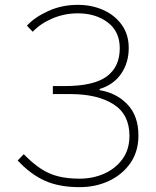

<svg xmlns="http://www.w3.org/2000/svg" viewBox="-20 -759 642 792"><path d="M308 13Q224 13 165 -13.5Q106 -40 53 -97L78 -123Q114 -86 148 -63.5Q182 -41 220.5 -31.5Q259 -22 308 -22Q363 -22 409.5 -42.5Q456 -63 485 -102.5Q514 -142 514 -199Q514 -287 448 -329Q382 -371 269 -371H198V-404H247Q366 -404 420 -443.5Q474 -483 474 -560Q474 -629 424.5 -666.5Q375 -704 301 -704Q246 -704 196.5 -683Q147 -662 115 -628L91 -653Q123 -688 179 -713.5Q235 -739 301 -739Q358 -739 405.5 -718Q453 -697 482 -657Q511 -617 511 -561Q511 -500 479.5 -454.5Q448 -409 391 -392V-387Q460 -376 505.5 -328.5Q551 -281 551 -200Q551 -134 518 -86.5Q485 -39 430 -13Q375 13 308 13Z"/></svg>

Font: Noto Sans HK Thin
Style: Regular
Weight: 100
Designer: Ryoko NISHIZUKA 西塚涼子 (kana, bopomofo & ideographs); Paul D. Hunt (Latin, Greek & Cyrillic); Sandoll Communications 산돌커뮤니
Foundry: Adobe
Version: Version 2.004-H2;hotconv 1.0.118;makeotfexe 2.5.65603